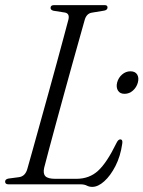

<svg xmlns="http://www.w3.org/2000/svg" viewBox="-21 -720 560 750"><path d="M292.5 0H12Q-1 0 -1 -10.5Q-1 -20 12 -22.5L53.5 -28Q78 -31.5 86 -61Q93.5 -86.5 106.2 -132.8Q119 -179 135 -236.5Q151 -294 168 -355.2Q185 -416.5 200.5 -473.5Q216 -530.5 228 -575.2Q240 -620 246.5 -644.5Q251.5 -667.5 232.5 -671L188 -678Q176.5 -681 176.5 -689Q176.5 -700 190 -700H388Q399 -700 399 -691Q399 -681 386 -678.5L337.5 -670.5Q316.5 -667 309.5 -641Q302.5 -616 289.8 -570.8Q277 -525.5 261.2 -468.8Q245.5 -412 228.8 -351.5Q212 -291 196.8 -234.5Q181.5 -178 169.5 -133.2Q157.5 -88.5 151.5 -64.5Q146.5 -42 156.2 -31.8Q166 -21.5 195 -21.5H277Q328 -21.5 362.2 -53Q396.5 -84.5 433.5 -160.5Q440.5 -175.5 448.5 -175.5Q459.5 -175.5 456.5 -158.5Q449.5 -109.5 430 -71.5Q410.5 -33.5 386.2 -11.8Q362 10 339.5 10Q327.5 10 318 5Q308.5 0 292.5 0ZM465.5 -353.5Q447.5 -353.5 439.8 -366.2Q432 -379 436.5 -397.5Q441.5 -416.5 456 -429Q470.5 -441.5 488.5 -441.5Q507 -441.5 514.8 -429Q522.5 -416.5 517.5 -397.5Q512.5 -379 498.2 -366.2Q484 -353.5 465.5 -353.5Z"/></svg>

Font: Fraunces 144pt Soft Light
Style: Italic
Weight: 300
Italic angle: -16°
Version: Version 1.000;[b76b70a41]